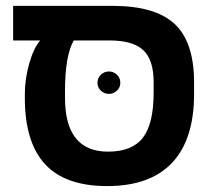

<svg xmlns="http://www.w3.org/2000/svg" viewBox="-20 -626 738 656"><path d="M64.9 -306.2Q64.9 -354.5 79.3 -407Q93.8 -459.5 117.2 -487.8H24.9V-606H363.8Q510.7 -606 576.9 -543.9Q643.1 -481.9 643.1 -344.2V-305.2Q643.1 -149.4 567.9 -69.8Q492.7 9.8 346.2 9.8Q202.6 9.8 133.8 -65.2Q64.9 -140.1 64.9 -291ZM231.9 -487.8Q202.1 -436 202.1 -314V-292Q202.1 -107.9 349.1 -107.9Q431.2 -107.9 468 -155.3Q504.9 -202.6 504.9 -309.1V-345.2Q504.9 -421.4 469.5 -454.6Q434.1 -487.8 354 -487.8ZM313 -342.8Q313 -359.9 324.7 -370.8Q336.4 -381.8 352.1 -381.8Q367.7 -381.8 379.4 -370.8Q391.1 -359.9 391.1 -342.8Q391.1 -327.1 379.4 -316.2Q367.7 -305.2 352.1 -305.2Q336.4 -305.2 324.7 -316.2Q313 -327.1 313 -342.8Z"/></svg>

Font: Liberation Sans
Style: Bold
Weight: 700
Designer: Steve Matteson
Foundry: Ascender Corporation
Version: Version 2.1.5